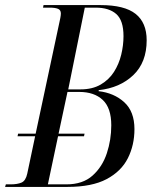

<svg xmlns="http://www.w3.org/2000/svg" viewBox="-46 -734 596 754"><path d="M-26 0 -23 -10H-4Q22 -10 38.5 -17Q55 -24 61 -52L92 -199H23L25 -209H94L187 -645Q189 -653 191 -664Q193 -675 193 -681Q193 -695 181.5 -699.5Q170 -704 150 -704H123L125 -714H349Q443 -714 486.5 -679.5Q530 -645 530 -576Q530 -489 477.5 -439Q425 -389 342 -380L341 -376Q402 -369 442 -332.5Q482 -296 482 -227Q482 -164 456 -112.5Q430 -61 372.5 -30.5Q315 0 219 0ZM270 -383Q317 -383 349.5 -402Q382 -421 401.5 -451.5Q421 -482 430 -519Q439 -556 439 -592Q439 -654 410.5 -679Q382 -704 330 -704H287L222 -383ZM215 -10Q279 -10 317.5 -44.5Q356 -79 373.5 -132Q391 -185 391 -242Q391 -310 357.5 -341.5Q324 -373 265 -373H219L184 -209H286L284 -199H182L142 -10Z"/></svg>

Font: Noto Serif Display ExtraCondensed
Style: Italic
Weight: 400
Width: 2
Italic angle: -12°
Designer: Monotype Design Team
Foundry: Monotype Imaging Inc.
Version: Version 2.009